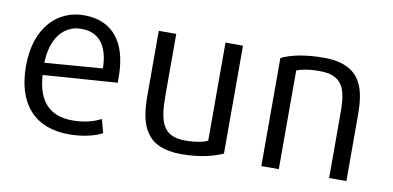

<svg xmlns="http://www.w3.org/2000/svg" viewBox="-58 -708 1814 887"><g transform="rotate(10 848.5 -265.0)"><path d="M402 -315 131 -294C134 -411 191 -478 273 -478C353 -478 400 -425 402 -315ZM481 -262C481 -303 480 -317 479 -330C467 -474 390 -542 274 -542C153 -542 50 -449 50 -265C50 -88 138 12 300 12C370 12 428 -5 455 -21L438 -84C412 -71 369 -54 305 -54C196 -54 140 -117 133 -237Z M1021 -25V-531H939V-71C920 -61 881 -53 833 -53C724 -53 708 -125 708 -247V-531H626V-227C626 -88 660 12 826 12C918 12 983 -7 1021 -25Z M1600 2V-300C1600 -413 1588 -541 1400 -541C1309 -541 1244 -526 1201 -505V2H1283V-461C1304 -469 1337 -477 1391 -477C1516 -477 1519 -392 1519 -286V2Z"/></g></svg>

Font: Repo
Style: Regular
Weight: 400
Designer: Stefan Peev
Foundry: Context Ltd
Version: Version 0.000